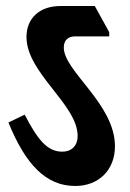

<svg xmlns="http://www.w3.org/2000/svg" viewBox="-20 -646 431 638"><path d="M230 -28C308 -28 362 -81 362 -160C362 -301 192 -409 192 -488C192 -511 205 -525 229 -525H343V-539L295 -626H181C112 -626 68 -586 68 -523C68 -403 238 -299 238 -194C238 -162 218 -142 187 -142C137 -142 105 -182 62 -265L8 -239C65 -99 133 -28 230 -28Z"/></svg>

Font: Noto Serif Devanagari ExtraCondensed ExtraBold
Style: Regular
Weight: 800
Width: 2
Designer: Universal Thirst, Indian Type Foundry and the Monotype Design Team
Foundry: Monotype Imaging Inc.
Version: Version 2.004